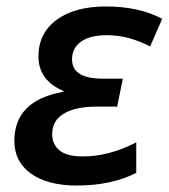

<svg xmlns="http://www.w3.org/2000/svg" viewBox="-20 -570 527 600"><path d="M346.2 -236.8H282.2Q216.3 -236.8 179.7 -215.1Q143.1 -193.4 143.1 -150.9Q143.1 -119.1 165.8 -100.1Q188.5 -81.1 238.8 -81.1Q320.3 -81.1 405.8 -125V-29.8Q328.1 9.8 220.2 9.8Q129.4 9.8 77.1 -27.3Q24.9 -64.5 24.9 -129.9Q24.9 -256.3 178.2 -283.2V-286.1Q140.1 -301.3 120.1 -328.9Q100.1 -356.4 100.1 -393.1Q100.1 -466.3 157 -508.1Q213.9 -549.8 311 -549.8Q414.6 -549.8 486.8 -511.2L449.2 -424.8Q381.3 -460 314.9 -460Q261.2 -460 233.2 -439.9Q205.1 -419.9 205.1 -384.8Q205.1 -324.2 300.8 -324.2H363.8Z"/></svg>

Font: Open Sans Semibold
Style: Italic
Weight: 600
Italic angle: -12°
Foundry: Ascender Corporation
Version: Version 1.10